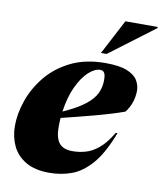

<svg xmlns="http://www.w3.org/2000/svg" viewBox="-84 -800 748 883"><g transform="rotate(10 290.5 -358.5)"><path d="M483.5 -219Q446.5 -121.5 402.5 -71Q358.5 -20.5 309.5 -2.8Q260.5 15 206.5 15Q138.5 15 95.8 -10Q53 -35 33 -77.2Q13 -119.5 13 -171Q13 -227.5 34.5 -289.5Q56 -351.5 100 -405.5Q144 -459.5 212.2 -493.2Q280.5 -527 374 -527Q440 -527 475.5 -512.2Q511 -497.5 524.5 -474.5Q538 -451.5 538 -427.5Q538 -369 502.5 -323Q447.5 -303 368.8 -282Q290 -261 213.5 -242.5Q212 -221 212 -198.5Q212 -149.5 231 -125.5Q250 -101.5 293.5 -101.5Q323.5 -101.5 353.8 -109.8Q384 -118 414.8 -143.2Q445.5 -168.5 475.5 -219ZM356 -492Q330 -492 301.2 -465.8Q272.5 -439.5 249.5 -390.2Q226.5 -341 217 -273Q284 -303 319.2 -331Q354.5 -359 367.5 -387.8Q380.5 -416.5 380.5 -448.5Q380.5 -473.5 374 -482.8Q367.5 -492 356 -492ZM344.5 -569 430 -732H581V-727L371 -569Z"/></g></svg>

Font: Newsreader Display ExtraBold
Style: Italic
Weight: 800
Italic angle: -17°
Designer: Hugues Gentile
Foundry: Production Type
Version: Version 1.001